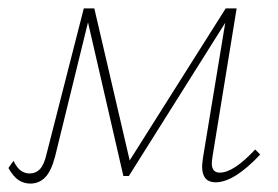

<svg xmlns="http://www.w3.org/2000/svg" viewBox="-31 -429 661 456"><path d="M587 -62Q525 4 481 4Q449 4 449 -34Q449 -38 451 -54L504 -375L275 -11H262L178 -376L100 -58Q91 -23 76.5 -8Q62 7 41 7Q26 7 13.5 -1Q1 -9 -11 -30L1 -47Q10 -29 19.5 -23Q29 -17 39 -17Q54 -17 64 -27.5Q74 -38 80 -65L168 -409H193L277 -48L505 -409H531L474 -59Q472 -45 472 -41Q472 -19 491 -19Q524 -19 575 -74Z"/></svg>

Font: Ysabeau Extralight
Style: Italic
Weight: 200
Italic angle: -12°
Designer: Christian Thalmann (Catharsis Fonts)
Version: Version 0.003